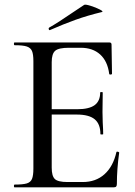

<svg xmlns="http://www.w3.org/2000/svg" viewBox="-20 -808 582 828"><path d="M43 -12Q79 -12 95.5 -17Q112 -22 118 -36.5Q124 -51 124 -81V-544Q124 -574 118 -588Q112 -602 95.5 -607.5Q79 -613 43 -613Q40 -613 40 -619Q40 -625 43 -625H451Q461 -625 461 -616L463 -490Q463 -487 457.5 -486.5Q452 -486 451 -489Q444 -544 412 -573Q380 -602 328 -602H277Q233 -602 218 -589Q203 -576 203 -540V-85Q203 -49 216.5 -36Q230 -23 271 -23H337Q393 -23 430.5 -56.5Q468 -90 482 -152Q482 -154 486 -154Q489 -154 491.5 -152.5Q494 -151 494 -150Q484 -78 484 -15Q484 -7 481 -3.5Q478 0 469 0H43Q40 0 40 -6Q40 -12 43 -12ZM311 -314H165V-337H313Q364 -337 388 -354.5Q412 -372 412 -409Q412 -411 417.5 -411Q423 -411 423 -409L422 -325L423 -280Q425 -248 425 -230Q425 -228 419 -228Q413 -228 413 -230Q413 -273 388.5 -293.5Q364 -314 311 -314ZM195 -678Q191 -678 190 -682.5Q189 -687 192 -689Q228 -709 295 -755Q327 -777 343 -787Q348 -790 370.5 -783Q393 -776 410.5 -767Q428 -758 419 -756Q357 -741 305.5 -722.5Q254 -704 197 -679Z"/></svg>

Font: Cormorant Garamond Medium
Style: Regular
Weight: 500
Designer: Christian Thalmann (Catharsis Fonts)
Foundry: Catharsis Fonts
Version: Version 4.000